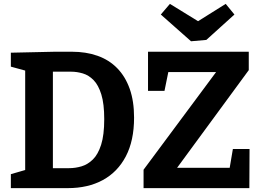

<svg xmlns="http://www.w3.org/2000/svg" viewBox="-20 -971 1350 991"><path d="M351 -704Q424 -704 483.5 -683Q543 -662 585 -619Q627 -576 649.5 -512.5Q672 -449 672 -364Q672 -245 629.5 -164Q587 -83 510.5 -41.5Q434 0 330 0H36V-72L129 -99L110 -70V-630L131 -601L36 -627V-699L263 -704ZM337 -103Q369 -103 401 -112.5Q433 -122 459.5 -148Q486 -174 502 -224Q518 -274 518 -356Q518 -435 503 -483.5Q488 -532 463 -557.5Q438 -583 407.5 -592Q377 -601 347 -601H231L253 -623V-81L231 -103ZM721 0V-95L1108 -616L1123 -599H819L852 -615L829 -502H744V-704H1264V-609L878 -83L873 -105H1192L1162 -84L1182 -202H1268L1267 0ZM1145 -951 1190 -896 1045 -765 966 -758 810 -896 857 -951 1052 -831 955 -832Z"/></svg>

Font: Bitter Thin
Style: Bold
Weight: 700
Version: Version 3.021